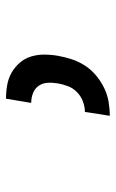

<svg xmlns="http://www.w3.org/2000/svg" viewBox="107 -927 386 640"><g transform="rotate(-90 300.0 -607.0)"><path d="M234 -434 247 -517Q264 -517 281.5 -523.5Q299 -530 312.5 -543Q326 -556 332.5 -573Q339 -590 342 -607Q345 -624 344 -641Q343 -658 334 -671Q325 -684 309.5 -690Q294 -696 277 -696L291 -780Q314 -780 336.5 -776Q359 -772 377.5 -761.5Q396 -751 410.5 -734.5Q425 -718 431.5 -697Q438 -676 438 -653Q438 -630 434 -607Q430 -584 422.5 -561Q415 -538 401.5 -517Q388 -496 368 -479.5Q348 -463 326 -452.5Q304 -442 280.5 -438Q257 -434 234 -434Z"/></g></svg>

Font: Iosevka SmBd Ex Obl
Style: Regular
Weight: 600
Width: 7
Italic angle: -9°
Monospace: yes
Designer: Belleve Invis
Foundry: Belleve Invis
Version: Version 32.5.0; ttfautohint (v1.8.4)